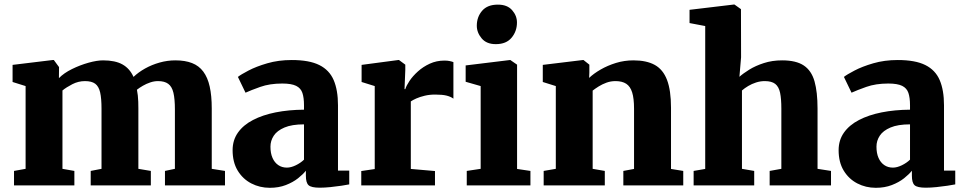

<svg xmlns="http://www.w3.org/2000/svg" viewBox="-20 -840 4370 870"><path d="M43.5 0V-65.5L96 -75V-450L37 -468.5V-546L218.5 -568H224L247.5 -536L247 -486Q269.5 -509 306 -527Q342.5 -545 381 -555.8Q419.5 -566.5 447 -566.5Q502 -566.5 535 -548Q568 -529.5 585 -491.5Q607 -512.5 637.2 -529.5Q667.5 -546.5 703 -556.5Q738.5 -566.5 774.5 -566.5Q819 -566.5 850.2 -554.2Q881.5 -542 901.2 -515.5Q921 -489 930.2 -447.8Q939.5 -406.5 939.5 -348.5V-75L999.5 -65.5V0H727.5V-65.5L772.5 -75V-344.5Q772.5 -391.5 765.8 -419.8Q759 -448 742.2 -460.2Q725.5 -472.5 696 -472.5Q678.5 -472.5 660.8 -466.5Q643 -460.5 627.5 -451.5Q612 -442.5 600.5 -433.5Q603 -421 604.5 -407.2Q606 -393.5 606.5 -379Q607 -364.5 607 -348.5V-75L663.5 -65.5V0H391V-65.5L440 -75V-347.5Q440 -394 433.8 -421.2Q427.5 -448.5 411.5 -460.5Q395.5 -472.5 365 -472.5Q335 -472.5 307.8 -458.5Q280.5 -444.5 263 -430V-75L317 -65.5V0Z M1202.5 11Q1157 11 1118.5 -9Q1080 -29 1057 -67Q1034 -105 1034 -159.5Q1034 -205 1058.2 -239.2Q1082.5 -273.5 1126.2 -296.2Q1170 -319 1229 -330.8Q1288 -342.5 1357.5 -343V-363Q1357.5 -397.5 1350.2 -419Q1343 -440.5 1321.8 -451Q1300.5 -461.5 1259 -461.5Q1202 -461.5 1159.2 -446.2Q1116.5 -431 1092.5 -420L1058 -491.5Q1071 -502 1105.8 -520.2Q1140.5 -538.5 1191 -553.2Q1241.5 -568 1302 -568Q1381.5 -568 1427 -545.2Q1472.5 -522.5 1492 -477Q1511.5 -431.5 1511.5 -363V-67H1562.5V-4.5Q1551 -2 1527.5 1.5Q1504 5 1477.2 7.8Q1450.5 10.5 1429 10.5Q1390.5 10.5 1378.2 -0.8Q1366 -12 1366 -43.5V-66.5Q1353.5 -50.5 1330.5 -32.2Q1307.5 -14 1275.2 -1.5Q1243 11 1202.5 11ZM1280 -80.5Q1298.5 -80.5 1320.2 -91Q1342 -101.5 1357.5 -116.5V-276.5Q1302.5 -276.5 1269 -262.2Q1235.5 -248 1220.5 -225.2Q1205.5 -202.5 1205.5 -175.5Q1205.5 -145.5 1214.8 -124.5Q1224 -103.5 1240.8 -92Q1257.5 -80.5 1280 -80.5Z M1617 0V-65L1678 -74V-450L1618.5 -468.5V-546L1784.5 -568H1788L1816.5 -547V-523L1813 -436H1816.5Q1821 -451.5 1835.5 -473.2Q1850 -495 1873.5 -516.2Q1897 -537.5 1927.5 -551.5Q1958 -565.5 1994 -565.5Q2008 -565.5 2018.2 -563.2Q2028.5 -561 2034.5 -558.5V-393Q2022.5 -402 2003.5 -406.8Q1984.5 -411.5 1952 -411.5Q1926 -411.5 1904.2 -406.2Q1882.5 -401 1866.8 -394Q1851 -387 1841.5 -380.5V-74.5L1951 -65V0Z M2095 0V-65.5L2158 -75V-450L2090 -469.5V-543.5L2290.5 -568H2292.5L2323 -547V-74.5L2383.5 -65.5V0ZM2226 -640Q2184.5 -640 2162.5 -666.2Q2140.5 -692.5 2140.5 -723.5Q2140.5 -763 2164.5 -791Q2188.5 -819 2235.5 -819H2236.5Q2278.5 -819 2300.5 -794Q2322.5 -769 2322.5 -738Q2322.5 -698.5 2298.2 -669.2Q2274 -640 2227 -640Z M2498.5 -75V-450L2439.5 -468.5V-546L2621 -568H2624L2650.5 -547V-510.5L2649.5 -487Q2670.5 -507 2701.8 -525Q2733 -543 2771 -554.8Q2809 -566.5 2850.5 -566.5Q2909.5 -566.5 2947 -545.8Q2984.5 -525 3002.5 -477.8Q3020.5 -430.5 3020.5 -352V-74.5L3076 -65.5V0H2804.5V-65.5L2853 -74.5V-347.5Q2853 -394 2844.5 -421.2Q2836 -448.5 2817.5 -460.5Q2799 -472.5 2769 -472.5Q2747.5 -472.5 2728.2 -465.5Q2709 -458.5 2693 -448.5Q2677 -438.5 2665.5 -429.5V-75L2720.5 -65.5V0H2443.5V-65.5Z M3175.5 -74.5V-722L3104.5 -735.5V-795.5L3305.5 -819.5H3308L3337.5 -798.5L3338 -580.5L3330.5 -492Q3347 -507 3375.2 -524.5Q3403.5 -542 3441.2 -554.2Q3479 -566.5 3524 -566.5Q3587.5 -566.5 3622.2 -543.2Q3657 -520 3670.8 -471.5Q3684.5 -423 3684.5 -348V-75L3745.5 -65.5V0H3467.5V-65.5L3520.5 -75V-347.5Q3520.5 -392 3514.8 -419.5Q3509 -447 3492.8 -459.8Q3476.5 -472.5 3445.5 -472.5Q3425 -472.5 3405.8 -466.2Q3386.5 -460 3370.2 -450.2Q3354 -440.5 3342 -430V-75L3397.5 -65.5V0H3123V-65.5Z M3948.5 11Q3903 11 3864.5 -9Q3826 -29 3803 -67Q3780 -105 3780 -159.5Q3780 -205 3804.2 -239.2Q3828.5 -273.5 3872.2 -296.2Q3916 -319 3975 -330.8Q4034 -342.5 4103.5 -343V-363Q4103.5 -397.5 4096.2 -419Q4089 -440.5 4067.8 -451Q4046.5 -461.5 4005 -461.5Q3948 -461.5 3905.2 -446.2Q3862.5 -431 3838.5 -420L3804 -491.5Q3817 -502 3851.8 -520.2Q3886.5 -538.5 3937 -553.2Q3987.5 -568 4048 -568Q4127.5 -568 4173 -545.2Q4218.5 -522.5 4238 -477Q4257.5 -431.5 4257.5 -363V-67H4308.5V-4.5Q4297 -2 4273.5 1.5Q4250 5 4223.2 7.8Q4196.5 10.5 4175 10.5Q4136.5 10.5 4124.2 -0.8Q4112 -12 4112 -43.5V-66.5Q4099.5 -50.5 4076.5 -32.2Q4053.5 -14 4021.2 -1.5Q3989 11 3948.5 11ZM4026 -80.5Q4044.5 -80.5 4066.2 -91Q4088 -101.5 4103.5 -116.5V-276.5Q4048.5 -276.5 4015 -262.2Q3981.5 -248 3966.5 -225.2Q3951.5 -202.5 3951.5 -175.5Q3951.5 -145.5 3960.8 -124.5Q3970 -103.5 3986.8 -92Q4003.5 -80.5 4026 -80.5Z"/></svg>

Font: Merriweather 20pt Black
Style: Regular
Weight: 900
Version: Version 2.100